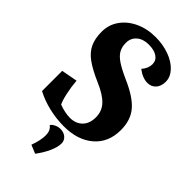

<svg xmlns="http://www.w3.org/2000/svg" viewBox="-275 -740 1022 1022"><g transform="rotate(45 236.5 -228.5)"><path d="M14 -44V-196L105 -213Q108 -171 117.5 -127.5Q127 -84 137 -65Q182 -48 220 -48Q263 -48 289.5 -74.5Q316 -101 316 -148Q316 -194 286 -226Q256 -258 191 -286Q124 -315 86 -342.5Q48 -370 31.5 -405.5Q15 -441 15 -492Q15 -544 44 -585.5Q73 -627 124 -651Q175 -675 239 -675Q295 -675 342.5 -657.5Q390 -640 417.5 -610Q445 -580 445 -545Q445 -511 427 -491Q409 -471 380 -471Q343 -471 304 -501Q329 -529 329 -561Q329 -589 305.5 -605Q282 -621 241 -621Q199 -621 173.5 -599Q148 -577 148 -541Q148 -511 160 -489Q172 -467 201.5 -447Q231 -427 285 -403Q379 -362 418.5 -315Q458 -268 458 -194Q458 -101 395.5 -47Q333 7 229 7Q173 7 117 -6Q61 -19 14 -44ZM195 109Q195 91 189.5 78Q184 65 171 55Q178 44 194 36.5Q210 29 226 29Q252 29 268.5 43.5Q285 58 285 80Q285 107 268.5 144Q252 181 224 218L176 198Q195 146 195 109Z"/></g></svg>

Font: Caladea
Style: Bold
Weight: 700
Designer: Carolina Giovagnoli and Andres Torresi
Foundry: Carolina Giovagnoli & Andres Torresi
Version: Version 1.001